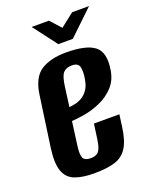

<svg xmlns="http://www.w3.org/2000/svg" viewBox="-128 -719 623 800"><g transform="rotate(-20 183.5 -319.5)"><path d="M149.7 11.7Q99.2 11.7 65.7 -0.8Q32.2 -13.3 19.2 -48.1Q6.3 -83 15.3 -149.6L47.5 -376.8Q58.2 -449.2 100.2 -475.6Q142.2 -502 210 -502Q299.7 -502 336.5 -473.4Q373.3 -444.8 360.7 -369Q353.5 -325 327 -297.2Q300.6 -269.3 265.4 -253.8Q230.1 -238.3 195.3 -232.1Q160.5 -226 136.8 -225L122.5 -118Q117.6 -81.5 124.9 -67Q132.2 -52.6 157.5 -52.6Q181.7 -52.6 193 -65.3Q204.2 -78.1 209.5 -114.5L219.2 -183.9H331.9L324.9 -131.9Q317.2 -72.7 297.6 -41.7Q278 -10.6 242.3 0.6Q206.6 11.7 149.7 11.7ZM146.6 -283.1Q157.6 -284.1 172.7 -287.2Q187.8 -290.3 202.9 -299Q218 -307.7 230.1 -324.4Q242.2 -341.1 246.8 -369Q252.6 -398.4 248.5 -420.7Q244.4 -443.1 215.1 -443.1Q189.5 -443.1 176.4 -428.3Q163.4 -413.5 157.5 -366ZM192.8 -545.6 113 -650.8H189.5L232.3 -603.5L292.4 -650.8H367.3L257.3 -545.6Z"/></g></svg>

Font: Alumni Sans Thin
Style: Italic
Weight: 100
Italic angle: -8°
Designer: Robert E. Leuschke
Foundry: Robert E. Leuschke
Version: Version 1.016